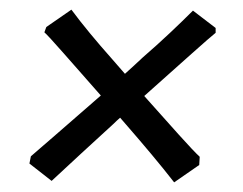

<svg xmlns="http://www.w3.org/2000/svg" viewBox="-20 -442 503 398"><path d="M87 -67 41 -103 44 -118Q60 -132 100 -166.5Q140 -201 189 -244Q145 -294 112 -331.5Q79 -369 72 -375L76 -386L128 -422Q145 -399 166.5 -373Q188 -347 212 -320Q226 -304 239 -289Q258 -306 276 -323Q306 -349 332.5 -374Q359 -399 380 -420L427 -384V-374Q418 -367 376.5 -330Q335 -293 279 -243Q319 -198 350.5 -163Q382 -128 394 -117L393 -100L341 -64Q320 -91 294.5 -121.5Q269 -152 242 -183Q236 -190 229 -198Q222 -192 215 -185Q182 -155 148.5 -124Q115 -93 87 -67Z"/></svg>

Font: Labrada SemiBold
Style: Italic
Weight: 600
Italic angle: -7°
Designer: Mercedes Jáuregui
Foundry: Omnibus-Type Team
Version: Version 1.000; ttfautohint (v1.8.4.7-5d5b)